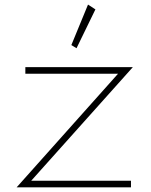

<svg xmlns="http://www.w3.org/2000/svg" viewBox="-20 -798 642 818"><path d="M51 0H538V-28H113L546 -512H88V-484H483ZM306 -592.5 386.5 -758 355 -778.5 284 -606Z"/></svg>

Font: Spartan Thin
Style: Regular
Weight: 100
Designer: Matt Bailey, Mirko Velimirovic
Foundry: Matt Bailey
Version: Version 1.003; ttfautohint (v1.8.3)